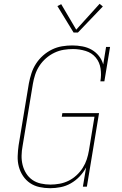

<svg xmlns="http://www.w3.org/2000/svg" viewBox="-20 -982 640 1010"><path d="M244 8Q215 8 187.5 2Q160 -4 138 -19Q116 -34 101 -56.5Q86 -79 79 -105.5Q72 -132 73 -161Q74 -190 78 -218L132 -544Q137 -570 145.5 -596.5Q154 -623 169.5 -647Q185 -671 206.5 -690Q228 -709 253.5 -721.5Q279 -734 306.5 -738.5Q334 -743 360 -743Q387 -743 413.5 -738Q440 -733 462 -720.5Q484 -708 500 -688Q516 -668 523 -643L538 -735H559L529 -554H508Q514 -588 509 -621.5Q504 -655 483.5 -679.5Q463 -704 430.5 -714Q398 -724 364 -724Q340 -724 315 -720Q290 -716 266 -704.5Q242 -693 222 -675.5Q202 -658 187.5 -636Q173 -614 165 -589.5Q157 -565 153 -541L99 -215Q94 -189 93.5 -163.5Q93 -138 99 -114Q105 -90 118 -69.5Q131 -49 150.5 -35.5Q170 -22 195 -16.5Q220 -11 245 -11Q269 -11 293.5 -15.5Q318 -20 340.5 -31Q363 -42 382.5 -60Q402 -78 415.5 -99.5Q429 -121 436.5 -144Q444 -167 448 -191L477 -368H305L308 -387H501L437 0H416L433 -101Q419 -75 398.5 -53.5Q378 -32 352.5 -17.5Q327 -3 299 2.5Q271 8 244 8ZM367 -811 282 -950 302 -960 381 -826 504 -962 521 -948 390 -811Z"/></svg>

Font: Iosevka Etoile Thin Oblique
Style: Regular
Weight: 100
Italic angle: -9°
Designer: Belleve Invis
Foundry: Belleve Invis
Version: Version 15.5.2; ttfautohint (v1.8.4)